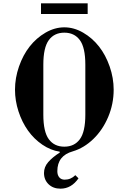

<svg xmlns="http://www.w3.org/2000/svg" viewBox="-20 -894 752 1152"><path d="M70 -356C70 -312 77 -268.5 91 -225.5C105 -182.5 124 -144.2 148 -110.5C172 -76.8 200.7 -48.7 234 -26C267.3 -3.3 302 10.7 338 16L339 21C309 40.3 285.7 59.7 269 79C252.3 98.3 244 120 244 144C244 171.3 253.2 193.8 271.5 211.5C289.8 229.2 313.7 238 343 238C386.3 238 422.3 217.3 451 176L432 157C414 175 392.7 184 368 184C354 184 343.2 179.3 335.5 170C327.8 160.7 324 148.3 324 133C324 71 355 31.3 417 14C461.7 0.7 502.7 -24 540 -60C577.3 -96 607 -140 629 -192C651 -244 662 -298.7 662 -356C662 -402.7 654 -449 638 -495C622 -541 600.7 -581 574 -615C547.3 -649 515.7 -676.7 479 -698C442.3 -719.3 404.7 -730 366 -730C327.3 -730 289.7 -719.3 253 -698C216.3 -676.7 184.7 -649 158 -615C131.3 -581 110 -541 94 -495C78 -449 70 -402.7 70 -356ZM240 -206V-506C240 -574.7 251 -623.8 273 -653.5C295 -683.2 326 -698 366 -698C406 -698 437 -683.2 459 -653.5C481 -623.8 492 -574.7 492 -506V-206C492 -137.3 481 -88.2 459 -58.5C437 -28.8 406 -14 366 -14C326 -14 295 -28.8 273 -58.5C251 -88.2 240 -137.3 240 -206ZM226 -810H506V-874H226Z"/></svg>

Font: Km Standard TT
Style: Bold
Weight: 700
Designer: Alexey Kryukov <alexios@thessalonica.org.ru>
Version: Version 2.0.2